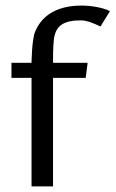

<svg xmlns="http://www.w3.org/2000/svg" viewBox="-20 -668 414 688"><path d="M21 -389H93V0H170V-389H287L294 -443H170C170 -471 170 -498 173 -526C179 -578 210 -595 271 -595C292 -595 322 -582 340 -573L374 -628C347 -642 303 -648 272 -648C193 -648 133 -619 106 -555C94 -527 93 -443 93 -443H21Z"/></svg>

Font: KpMath
Style: Sans
Weight: 400
Version: Version 0.64